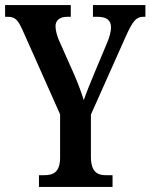

<svg xmlns="http://www.w3.org/2000/svg" viewBox="-21 -734 591 754"><path d="M132 0H421V-46H395C363 -46 336 -57 336 -119V-284L473 -591C500 -651 514 -668 541 -668H550V-714H344V-668H361C395 -668 415 -657 415 -626C415 -612 410 -589 398 -562L351 -450C333 -407 318 -370 308 -341C298 -372 287 -403 270 -442L210 -577C203 -593 197 -616 197 -631C197 -652 211 -668 243 -668H257V-714H-1V-668H10C40 -668 50 -654 68 -615L215 -285V-116C215 -57 188 -46 152 -46H132Z"/></svg>

Font: Noto Serif Sinhala ExtraCondensed SemiBold
Style: Regular
Weight: 600
Width: 2
Designer: Jelle Bosma - Monotype Design Team
Foundry: Monotype Imaging Inc.
Version: Version 2.007